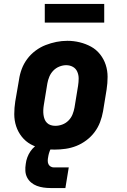

<svg xmlns="http://www.w3.org/2000/svg" viewBox="-20 -747 640 969"><path d="M256 8Q224 8 193 2Q162 -4 135.5 -18.5Q109 -33 90 -57Q71 -81 61.5 -110Q52 -139 52 -171Q52 -203 57 -235L76 -345Q80 -373 90 -399.5Q100 -426 117.5 -449.5Q135 -473 159 -491Q183 -509 210 -519.5Q237 -530 264.5 -535.5Q292 -541 320 -541Q352 -541 382.5 -533.5Q413 -526 439.5 -511.5Q466 -497 485 -473Q504 -449 513.5 -420Q523 -391 523 -359Q523 -327 518 -295L500 -185Q495 -157 485 -130.5Q475 -104 457.5 -80.5Q440 -57 416 -39Q392 -21 365.5 -10.5Q339 0 311 4Q283 8 256 8ZM259 -112Q277 -112 294.5 -118.5Q312 -125 325.5 -138.5Q339 -152 346 -169.5Q353 -187 356 -204L374 -314Q377 -333 377 -351Q377 -369 370 -385Q363 -401 348 -409.5Q333 -418 314 -418Q297 -418 279.5 -411Q262 -404 249 -390.5Q236 -377 229 -360Q222 -343 219 -326L201 -216Q199 -204 198.5 -191.5Q198 -179 199.5 -167.5Q201 -156 205 -145.5Q209 -135 217 -127Q225 -119 236 -115.5Q247 -112 259 -112ZM235 202Q217 202 199.5 199.5Q182 197 166 191Q150 185 137 174Q124 163 116.5 148Q109 133 108 115.5Q107 98 110 80Q112 63 118 47Q124 31 133.5 17Q143 3 156.5 -8.5Q170 -20 185.5 -27Q201 -34 217.5 -37Q234 -40 250 -40L244 0Q239 0 236.5 4Q234 8 232 12.5Q230 17 229 21Q228 25 226.5 29Q225 33 224.5 37.5Q224 42 223 46Q221 55 221 64.5Q221 74 224.5 81.5Q228 89 235.5 93.5Q243 98 252 98H327L310 202ZM206 -633V-727H506V-633Z"/></svg>

Font: Iosevka Curly Slab HvExObl
Style: Regular
Weight: 900
Width: 7
Italic angle: -9°
Monospace: yes
Designer: Belleve Invis
Foundry: Belleve Invis
Version: Version 11.1.0; ttfautohint (v1.8.3)